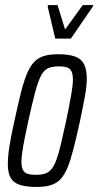

<svg xmlns="http://www.w3.org/2000/svg" viewBox="-20 -733 390 761"><path d="M125 8Q85 8 59.5 0Q34 -8 22.5 -27.5Q11 -47 11 -83Q11 -112 17.5 -154Q24 -196 37 -253Q51 -318 62.5 -364Q74 -410 86.5 -440Q99 -470 115 -487Q131 -504 154 -511Q177 -518 210 -518Q251 -518 276 -509.5Q301 -501 312.5 -479.5Q324 -458 324 -420Q324 -392 316.5 -351Q309 -310 297 -253Q283 -189 271.5 -144Q260 -99 248 -69.5Q236 -40 220 -23Q204 -6 181 1Q158 8 125 8ZM122 -40Q143 -40 157.5 -44.5Q172 -49 183 -61.5Q194 -74 203 -98Q212 -122 221 -160Q230 -198 242 -253Q255 -316 262 -355.5Q269 -395 269 -418Q269 -439 263 -450.5Q257 -462 245 -466Q233 -470 214 -470Q187 -470 170.5 -462.5Q154 -455 142.5 -433Q131 -411 119.5 -368Q108 -325 92 -253Q79 -193 72 -154Q65 -115 65 -91Q65 -71 71 -59.5Q77 -48 89.5 -44Q102 -40 122 -40ZM199 -580 169 -707 170 -713H208L238 -616L308 -713H350L348 -707L261 -580Z"/></svg>

Font: Saira UltraCondensed
Style: Italic
Weight: 400
Width: 1
Italic angle: -12°
Designer: Hector Gatti with collaboration of the Omnibus-Type team
Foundry: Omnibus-Type
Version: Version 1.101